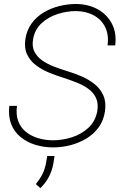

<svg xmlns="http://www.w3.org/2000/svg" viewBox="-20 -741 614 978"><path d="M475.1 -172.9Q482.4 -213.4 469.2 -241.7Q456.1 -270 429.2 -289.1Q402.3 -308.1 369.4 -321Q336.4 -334 304.7 -344.2Q268.1 -355.5 231 -370.6Q193.8 -385.7 163.8 -408.2Q133.8 -430.7 118.2 -463.4Q102.5 -496.1 109.4 -542.5Q116.2 -587.9 141.1 -621.8Q166 -655.8 202.9 -677.7Q239.7 -699.7 282.5 -710.2Q325.2 -720.7 366.7 -720.7Q429.2 -720.2 477.1 -694.1Q524.9 -668 549.8 -620.6Q574.7 -573.2 566.9 -509.8H527.8Q535.2 -563 516.1 -602.1Q497.1 -641.1 457.8 -662.6Q418.5 -684.1 366.7 -684.6Q321.3 -684.6 274.7 -669.9Q228 -655.3 193.1 -624Q158.2 -592.8 148.9 -543.5Q141.6 -504.9 155.5 -477.8Q169.4 -450.7 196 -432.4Q222.7 -414.1 254.9 -401.9Q287.1 -389.6 316.9 -380.4Q355 -369.1 393.1 -353Q431.2 -336.9 461.2 -313Q491.2 -289.1 506.3 -255.1Q521.5 -221.2 514.6 -173.8Q507.8 -126.5 482.2 -91.8Q456.5 -57.1 418.9 -34.7Q381.3 -12.2 337.9 -1.2Q294.4 9.8 251 9.8Q202.1 9.8 159.2 -3.7Q116.2 -17.1 84.2 -43.5Q52.2 -69.8 36.9 -109.4Q21.5 -148.9 27.3 -201.7H66.4Q60.5 -156.7 73 -123.8Q85.4 -90.8 112.1 -69.3Q138.7 -47.9 174.6 -37.1Q210.4 -26.4 251 -26.4Q298.3 -26.4 346.2 -41.7Q394 -57.1 429.7 -89.6Q465.3 -122.1 475.1 -172.9ZM257.8 53.7 252 91.3Q245.6 127.9 229 159.7Q212.4 191.4 185.5 217.3L162.6 196.8Q182.1 172.9 195.1 147.7Q208 122.6 213.9 92.3L220.7 53.7Z"/></svg>

Font: Roboto ExtraLight
Style: Italic
Weight: 250
Designer: Christian Robertson
Foundry: Google
Version: Version 3.009; 2024